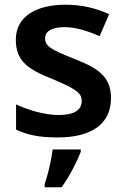

<svg xmlns="http://www.w3.org/2000/svg" viewBox="-20 -572 530 813"><path d="M450 -157C450 -250 391 -285 294 -323C196 -362 171 -376 171 -410C171 -440 200 -457 254 -457C304 -457 352 -440 402 -419L442 -512C382 -539 324 -552 258 -552C131 -552 47 -501 47 -404C47 -313 99 -278 203 -237C308 -193 326 -176 326 -144C326 -108 297 -85 228 -85C171 -85 101 -105 48 -130V-23C98 0 148 10 224 10C369 10 450 -48 450 -157ZM322 71V61H203C198 104 182 172 169 208V221H241C276 172 306 112 322 71Z"/></svg>

Font: Noto Sans Gunjala Gondi Semibold
Style: Regular
Weight: 400
Designer: Ek Type
Foundry: Ek Type
Version: Version 1.004